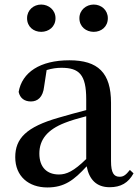

<svg xmlns="http://www.w3.org/2000/svg" viewBox="-20 -808 613 844"><path d="M161 -668C194 -668 224 -690 224 -728C224 -764 194 -788 161 -788C128 -788 99 -764 99 -728C99 -690 128 -668 161 -668ZM392 -668C425 -668 454 -690 454 -728C454 -764 425 -788 392 -788C359 -788 329 -764 329 -728C329 -690 359 -668 392 -668ZM462 15C511 15 544 -4 567 -46L551 -61C533 -38 522 -31 506 -31C481 -31 468 -47 468 -100V-356C468 -488 411 -543 285 -543C156 -543 77 -490 62 -404C68 -376 88 -362 116 -362C145 -362 169 -380 174 -428L185 -500C208 -507 229 -510 250 -510C328 -510 359 -480 359 -372V-324C318 -313 275 -302 239 -291C95 -250 47 -199 47 -117C47 -33 106 16 188 16C263 16 305 -16 361 -77C372 -19 404 15 462 15ZM359 -109C304 -55 272 -41 239 -41C188 -41 153 -71 153 -133C153 -194 188 -238 265 -268C290 -278 324 -288 359 -297Z"/></svg>

Font: Noto Serif SC SemiBold
Style: Regular
Weight: 600
Designer: Ryoko NISHIZUKA 西塚涼子 (kana & ideographs); Frank Grießhammer (Latin, Greek & Cyrillic); Wenlong ZHANG 张文龙 (bopomofo); San
Foundry: Adobe
Version: Version 2.001;hotconv 1.1.0;makeotfexe 2.6.0